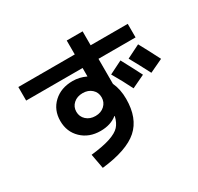

<svg xmlns="http://www.w3.org/2000/svg" viewBox="-181 -1035 1361 1318"><g transform="rotate(-30 500.0 -376.5)"><path d="M833 -352.5 730.5 -303.7Q691.4 -382.8 644.5 -462.9L748 -514.6Q793.9 -429.7 833 -352.5ZM995.1 -384.8 889.6 -335Q844.7 -421.9 802.7 -497.1L908.2 -549.8Q944.3 -484.4 995.1 -384.8ZM49.8 -707H497.1V-817.4H623V-707H917V-599.6H623V-401.4Q650.4 -342.8 650.4 -266.6Q650.4 -114.3 563 -36.6Q475.6 41 274.4 63.5L252.9 -52.7Q350.6 -63.5 406.7 -82.5Q462.9 -101.6 487.3 -128.4Q511.7 -155.3 522.5 -199.2Q522.5 -200.2 522.9 -201.7Q523.4 -203.1 523.4 -204.1L521.5 -205.1Q469.7 -163.1 389.6 -163.1Q298.8 -163.1 240.7 -218.8Q182.6 -274.4 182.6 -360.4Q182.6 -447.3 241.2 -502Q299.8 -556.6 392.6 -556.6Q445.3 -556.6 495.1 -533.2H497.1V-599.6H49.8ZM337.9 -424.8Q309.6 -399.4 309.6 -360.4Q309.6 -321.3 337.9 -295.4Q366.2 -269.5 410.2 -269.5Q454.1 -269.5 481.9 -295.4Q509.8 -321.3 509.8 -360.4Q509.8 -399.4 481.9 -424.8Q454.1 -450.2 410.2 -450.2Q366.2 -450.2 337.9 -424.8Z"/></g></svg>

Font: Mgen+ 1c bold
Style: Bold
Weight: 700
Designer: [Source Han Sans]
Ryoko NISHIZUKA  (kana & ideographs); Paul D. Hunt (Latin, Greek & Cyrillic); Wenlong ZHANG  (bopomofo
Version: Version 1.059.20150602